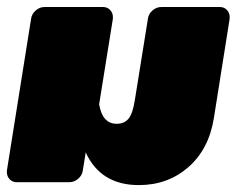

<svg xmlns="http://www.w3.org/2000/svg" viewBox="-23 -520 689 548"><path d="M-3.3 -28.3V-33.3L65.8 -466.7Q67.5 -480 78.8 -490Q90 -500 104.2 -500H270.8Q283.3 -500 291.2 -491.7Q299.2 -483.3 299.2 -471.7V-466.7L260 -222.5Q269.2 -166.7 310 -166.7Q331.7 -166.7 343.8 -181.2Q355.8 -195.8 361.7 -233.3L399.2 -466.7Q400.8 -480 412.1 -490Q423.3 -500 437.5 -500H604.2Q616.7 -500 624.6 -491.7Q632.5 -483.3 632.5 -471.7V-466.7L587.5 -183.3Q573.3 -94.2 514.6 -42.9Q455.8 8.3 373.3 8.3Q264.2 8.3 221.7 -85L213.3 -33.3Q211.7 -20 200.4 -10Q189.2 0 175 0H25Q12.5 0 4.6 -8.3Q-3.3 -16.7 -3.3 -28.3Z"/></svg>

Font: BoonTook Mon
Style: Italic
Weight: 400
Italic angle: -9°
Designer: Sungsit Sawaiwan
Foundry: FontUni
Version: Version 3.0